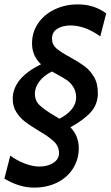

<svg xmlns="http://www.w3.org/2000/svg" viewBox="-20 -770 504 875"><path d="M217 -594Q217 -567 237 -549.5Q257 -532 300 -509Q340 -487 365 -468.5Q390 -450 408 -420Q426 -390 426 -346Q426 -295 394.5 -259.5Q363 -224 301 -190Q339 -150 339 -95Q339 -44 313 -2.5Q287 39 240.5 62Q194 85 135 85Q68 85 0 44L27 -61Q54 -40 91 -25.5Q128 -11 159 -11Q198 -11 223.5 -28Q249 -45 249 -72Q249 -103 226 -125Q203 -147 155 -175Q117 -198 94 -215.5Q71 -233 54.5 -259Q38 -285 38 -319Q38 -414 167 -477Q126 -515 126 -572Q126 -623 153.5 -663.5Q181 -704 229 -727Q277 -750 335 -750Q409 -750 464 -709L437 -604Q368 -654 301 -654Q266 -654 241.5 -639Q217 -624 217 -594ZM235 -434 216 -444Q180 -426 159.5 -399Q139 -372 139 -343Q139 -311 160.5 -290.5Q182 -270 226 -244L251 -229Q285 -246 306 -271Q327 -296 327 -325Q327 -353 314.5 -373Q302 -393 284.5 -405Q267 -417 235 -434Z"/></svg>

Font: Cabin
Style: Bold Italic
Weight: 700
Italic angle: -7°
Designer: Pablo Impallari
Foundry: Pablo Impallari. http://www.impallari.com Igino Marini. http://www.ikern.com
Version: Version 2.200